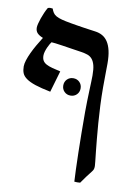

<svg xmlns="http://www.w3.org/2000/svg" viewBox="-86 -622 620 872"><g transform="rotate(10 224.5 -186.5)"><path d="M140.1 -190.9Q96.2 -199.7 69.1 -208.7Q42 -217.8 26.9 -228.8Q11.7 -239.7 6.6 -252.9Q1.5 -266.1 1.5 -283.2Q1.5 -295.4 6.8 -312.3Q12.2 -329.1 21 -347.9Q29.8 -366.7 41.3 -386.7Q52.7 -406.7 64.9 -425.8Q47.4 -432.6 38.3 -442.1Q29.3 -451.7 29.3 -467.3Q29.3 -474.1 32.2 -485.8Q35.2 -497.6 39.8 -511Q44.4 -524.4 50.5 -538.3Q56.6 -552.2 63 -563Q66.9 -565.4 73.5 -565.7Q80.1 -565.9 85.4 -564.9Q89.4 -553.7 94.5 -545.9Q99.6 -538.1 109.6 -532.5Q119.6 -526.9 136 -522.5Q152.3 -518.1 178.2 -513.7Q189 -511.7 203.9 -509.3Q218.8 -506.8 234.9 -504.4Q251 -502 266.4 -499.8Q281.7 -497.6 293 -496.1Q312 -493.7 326.9 -485.4Q341.8 -477.1 352.3 -461.2Q362.8 -445.3 368.4 -420.9Q374 -396.5 374 -361.8Q374 -346.2 373.5 -317.1Q373 -288.1 373 -252.9Q373 -210.4 375 -168.2Q377 -126 379.9 -87.4Q382.8 -48.8 386 -16.1Q389.2 16.6 391.6 40Q394.5 67.9 396.5 85Q398.4 102.1 398.4 106.4Q398.4 115.7 396.5 121.3Q394.5 127 390.1 132.3Q379.4 146 367.2 162.1Q355 178.2 345.7 192.4Q332 193.8 318.8 192.4Q317.4 171.4 316.2 136.5Q314.9 101.6 314 58.8Q313 16.1 312.5 -32.2Q312 -80.6 312 -128.9Q312 -152.3 312.7 -177.2Q313.5 -202.1 314.2 -225.1Q314.9 -248 315.7 -266.8Q316.4 -285.6 316.4 -296.4Q316.4 -325.7 311.8 -343.5Q307.1 -361.3 298.3 -371.6Q289.6 -381.8 276.9 -386.2Q264.2 -390.6 248 -393.1Q225.1 -396.5 201.9 -400.1Q178.7 -403.8 159.2 -406.7Q139.6 -409.7 125.5 -411.4Q111.3 -413.1 106.9 -413.1Q105 -411.1 100.6 -403.8Q96.2 -396.5 91.8 -386.7Q87.4 -377 84.2 -366.5Q81.1 -356 81.1 -347.7Q81.1 -333 86.7 -324Q92.3 -314.9 103.3 -309.1Q114.3 -303.2 130.9 -298.8Q147.5 -294.4 168.9 -289.6ZM193.4 -229.5Q193.4 -246.6 204.8 -258.1Q216.3 -269.5 233.4 -269.5Q250.5 -269.5 262 -258.1Q273.4 -246.6 273.4 -229.5Q273.4 -212.4 262 -200.9Q250.5 -189.5 233.4 -189.5Q216.3 -189.5 204.8 -200.9Q193.4 -212.4 193.4 -229.5Z"/></g></svg>

Font: Federov2
Style: Regular
Weight: 400
Designer: Olexa M. Volochay | Cyreal.org
Foundry: Olexa M. Volochay | Cyreal.org
Version: Version 1.000